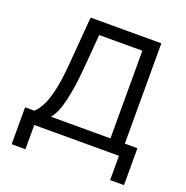

<svg xmlns="http://www.w3.org/2000/svg" viewBox="-152 -867 1123 1162"><g transform="rotate(20 409.5 -286.0)"><path d="M47.9 156.2V-81.5H107.4Q131.3 -103 151.4 -142.1Q171.4 -181.2 186.5 -248.5Q201.7 -315.9 210 -420.9L234.9 -727.5H690.4V-81.5H771.5V156.2H682.1V0H136.7V156.2ZM214.4 -81.5H597.7V-646H319.8L301.3 -420.9Q292 -305.7 271.2 -214.6Q250.5 -123.5 214.4 -81.5Z"/></g></svg>

Font: Inter
Style: Regular
Weight: 400
Designer: Rasmus Andersson
Foundry: rsms
Version: Version 4.001;git-9221beed3